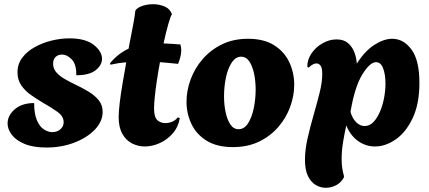

<svg xmlns="http://www.w3.org/2000/svg" viewBox="-20 -691 2035 911"><path d="M200 9Q138 9 97 -8Q56 -25 36 -51.5Q16 -78 16 -105Q16 -143 50 -172.5Q84 -202 142 -202Q142 -151 155 -120.5Q168 -90 188.5 -77Q209 -64 228 -64Q251 -64 266.5 -77.5Q282 -91 282 -111Q282 -139 253 -160Q224 -181 178 -207Q155 -221 128 -239.5Q101 -258 82 -284.5Q63 -311 63 -348Q63 -387 85.5 -417Q108 -447 145 -467.5Q182 -488 225 -498.5Q268 -509 309 -509Q386 -509 425 -478Q464 -447 464 -412Q464 -382 434 -358Q404 -334 342 -334Q343 -385 321 -408.5Q299 -432 274 -432Q256 -432 244 -421Q232 -410 232 -389Q232 -365 247.5 -347.5Q263 -330 286.5 -316.5Q310 -303 335 -291Q369 -275 399 -257Q429 -239 448 -216Q467 -193 467 -160Q467 -115 430.5 -76.5Q394 -38 333 -14.5Q272 9 200 9Z M667 4Q635 4 606.5 -10.5Q578 -25 560.5 -56Q543 -87 543 -135Q543 -161 548 -203Q553 -245 561.5 -295Q570 -345 579 -395Q559 -394 540.5 -391Q522 -388 504 -384L502 -391Q522 -415 544 -432Q566 -449 590 -460Q603 -526 612 -574.5Q621 -623 621 -632Q621 -649 647.5 -660Q674 -671 707 -671Q736 -671 761.5 -660Q787 -649 796 -623Q790 -617 779 -578.5Q768 -540 756 -485Q775 -484 795 -483Q815 -482 836 -480Q838 -474 839 -467Q840 -460 840 -452Q840 -437 835.5 -419.5Q831 -402 825 -388Q801 -390 780 -392.5Q759 -395 739 -396Q731 -353 724.5 -310Q718 -267 714.5 -232Q711 -197 711 -177Q711 -135 726.5 -121Q742 -107 764 -107Q784 -107 800 -115Q816 -123 823 -134L833 -131Q827 -90 801 -59.5Q775 -29 739 -12.5Q703 4 667 4Z M1085 7Q1010 7 961 -23Q912 -53 888.5 -102.5Q865 -152 865 -208Q865 -261 884.5 -314Q904 -367 941.5 -410.5Q979 -454 1033 -480.5Q1087 -507 1157 -507Q1232 -507 1280.5 -476.5Q1329 -446 1352.5 -396Q1376 -346 1376 -289Q1376 -237 1357 -184.5Q1338 -132 1300.5 -88.5Q1263 -45 1209 -19Q1155 7 1085 7ZM1112 -78Q1139 -78 1157 -106Q1175 -134 1184 -177.5Q1193 -221 1193 -266Q1193 -306 1185.5 -341.5Q1178 -377 1163 -399.5Q1148 -422 1124 -422Q1098 -422 1079.5 -394Q1061 -366 1052 -323Q1043 -280 1043 -234Q1043 -194 1050.5 -158.5Q1058 -123 1073 -100.5Q1088 -78 1112 -78Z M1526 200Q1501 200 1478.5 187Q1456 174 1441.5 145Q1427 116 1427 67Q1427 20 1439.5 -35Q1452 -90 1468 -145.5Q1484 -201 1496.5 -251Q1509 -301 1509 -340Q1509 -369 1501 -379.5Q1493 -390 1482 -390Q1472 -390 1462 -384Q1452 -378 1445 -370L1438 -374Q1438 -409 1458.5 -438.5Q1479 -468 1511 -486Q1543 -504 1577 -504Q1610 -504 1630 -487.5Q1650 -471 1660.5 -445Q1671 -419 1673 -389Q1711 -449 1756 -478Q1801 -507 1841 -507Q1895 -507 1932.5 -456Q1970 -405 1970 -298Q1970 -198 1938 -130.5Q1906 -63 1857.5 -29.5Q1809 4 1759 4Q1716 4 1679.5 -21.5Q1643 -47 1623 -96Q1614 -55 1607.5 -15Q1601 25 1601 63Q1601 84 1603.5 104Q1606 124 1612 144V150Q1599 175 1575.5 187.5Q1552 200 1526 200ZM1710 -93Q1734 -93 1752 -112Q1770 -131 1783 -161.5Q1796 -192 1802.5 -227Q1809 -262 1809 -295Q1809 -337 1798 -366.5Q1787 -396 1764 -396Q1735 -396 1699 -337.5Q1663 -279 1643 -160Q1652 -129 1670 -111Q1688 -93 1710 -93Z"/></svg>

Font: Agbalumo
Style: Regular
Weight: 400
Designer: Raphael Alegbeleye
Foundry: Sorkin Type Co.
Version: Version 1.000; ttfautohint (v1.8.4)